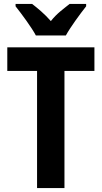

<svg xmlns="http://www.w3.org/2000/svg" viewBox="-20 -1047 515 974"><path d="M162 -867H314C337 -909 386 -976 417 -1015V-1027H333C305 -1004 268 -979 238 -940C207 -976 169 -1007 143 -1027H59V-1015C90 -976 141 -907 162 -867ZM307 -93V-687H459V-807H17V-687H168V-93Z"/></svg>

Font: Noto Sans Kannada UI Condensed
Style: Bold
Weight: 700
Width: 3
Designer: Jelle Bosma - Monotype Design Team
Foundry: Monotype Imaging Inc.
Version: Version 2.005